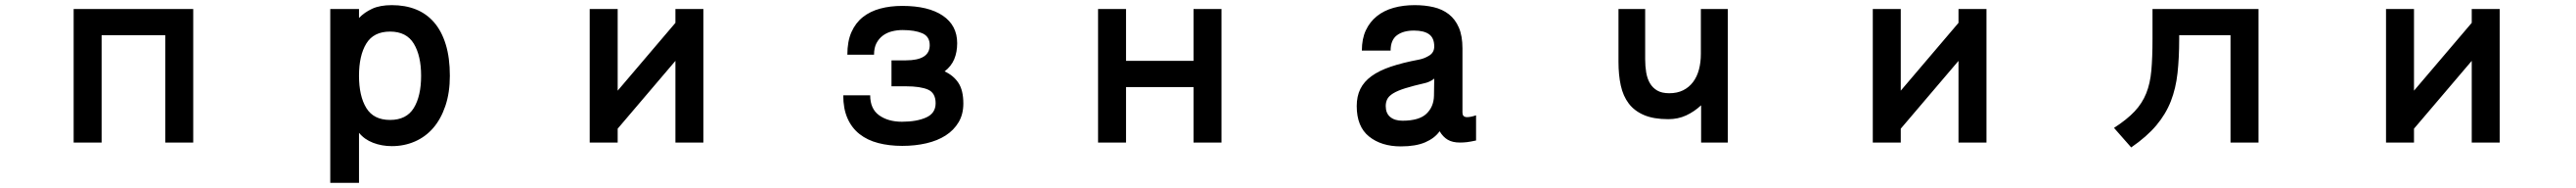

<svg xmlns="http://www.w3.org/2000/svg" viewBox="-20 -513 10040 732"><path d="M733 42H624V-376H376V42H267V-478H733Z M1621 -218Q1621 -296 1592.5 -343Q1564 -390 1500 -390Q1436 -390 1407.5 -343.5Q1379 -297 1379 -218Q1379 -139 1407.5 -92.5Q1436 -46 1500 -46Q1564 -46 1592.5 -92.5Q1621 -139 1621 -218ZM1733 -218Q1733 -152 1715.5 -100.5Q1698 -49 1668 -14.5Q1638 20 1596.5 38Q1555 56 1507 56Q1468 56 1434 43Q1400 30 1379 4V199H1267V-478H1379V-443Q1400 -465 1430.5 -479Q1461 -493 1507 -493Q1559 -493 1600.5 -476.5Q1642 -460 1671.5 -426Q1701 -392 1717 -340Q1733 -288 1733 -218Z M2721 42H2612V-276L2387 -12V42H2278V-478H2387V-160L2612 -424V-478H2721Z M3734 -110Q3734 -68 3715.5 -37Q3697 -6 3665 14.5Q3633 35 3589.5 45Q3546 55 3496 55Q3445 55 3402.5 44Q3360 33 3329.5 9Q3299 -15 3282.5 -52.5Q3266 -90 3266 -142H3371Q3371 -89 3406 -64Q3441 -39 3495 -39Q3552 -39 3589 -55.5Q3626 -72 3626 -111Q3626 -151 3596.5 -164Q3567 -177 3510 -177H3454V-278H3510Q3603 -278 3603 -337Q3603 -371 3574 -383.5Q3545 -396 3497 -396Q3476 -396 3456 -391Q3436 -386 3420.5 -374.5Q3405 -363 3395.5 -345Q3386 -327 3386 -300H3282Q3282 -352 3298 -388Q3314 -424 3342.5 -446.5Q3371 -469 3410 -479.5Q3449 -490 3496 -490Q3598 -490 3654 -452Q3710 -414 3710 -345Q3710 -310 3698.5 -282.5Q3687 -255 3661 -235Q3696 -219 3715 -190Q3734 -161 3734 -110Z M4740 42H4631V-174H4368V42H4259V-478H4368V-276H4631V-478H4740Z M5569 -207Q5561 -200 5550.5 -195.5Q5540 -191 5535 -190Q5487 -179 5456.5 -169.5Q5426 -160 5409 -149.5Q5392 -139 5386 -127Q5380 -115 5380 -100Q5380 -72 5397.5 -57.5Q5415 -43 5445 -43Q5510 -43 5538.5 -70Q5567 -97 5568 -140ZM5732 34Q5709 39 5696 40.5Q5683 42 5669 42Q5640 42 5621.5 31Q5603 20 5590 -2Q5571 25 5534 41Q5497 57 5439 57Q5363 57 5315 18.5Q5267 -20 5267 -100Q5267 -138 5281 -166.5Q5295 -195 5324.5 -216.5Q5354 -238 5400 -253.5Q5446 -269 5510 -281Q5531 -285 5550 -297Q5569 -309 5569 -332Q5569 -365 5549 -379.5Q5529 -394 5490 -394Q5448 -394 5423.5 -375.5Q5399 -357 5399 -316H5287Q5287 -362 5302.5 -395Q5318 -428 5345.5 -450Q5373 -472 5410.5 -482.5Q5448 -493 5493 -493Q5533 -493 5567 -485Q5601 -477 5626 -457.5Q5651 -438 5665 -405.5Q5679 -373 5679 -325V-75Q5679 -59 5693 -57Q5709 -56 5732 -64Z M6713 42H6609V-103Q6582 -78 6550.5 -63.5Q6519 -49 6481 -49Q6424 -49 6386.5 -65Q6349 -81 6327 -110Q6305 -139 6296 -180Q6287 -221 6287 -272V-478H6391V-282Q6391 -255 6395 -231Q6399 -207 6409.5 -189Q6420 -171 6438 -160.5Q6456 -150 6485 -150Q6516 -150 6539 -161.5Q6562 -173 6577.5 -193.5Q6593 -214 6600.5 -242Q6608 -270 6608 -303V-478H6713Z M7721 42H7612V-276L7387 -12V42H7278V-478H7387V-160L7612 -424V-478H7721Z M8781 42H8672V-376H8472V-361Q8472 -288 8465.5 -228.5Q8459 -169 8439.5 -119Q8420 -69 8383 -25Q8346 19 8285 61L8218 -15Q8269 -48 8298.5 -79.5Q8328 -111 8343.5 -149.5Q8359 -188 8363.5 -238.5Q8368 -289 8368 -361V-478H8781Z M9721 42H9612V-276L9387 -12V42H9278V-478H9387V-160L9612 -424V-478H9721Z"/></svg>

Font: NanumGothicCoding
Style: Bold
Weight: 700
Monospace: yes
Designer: Kwon Bruce; Nicolas Noh; Sung-woo Choi; Go-un Cha; Soo-hyun Park;
Foundry: NHN Corporation
Version: Version 2.000;PS 1;hotconv 1.0.49;makeotf.lib2.0.14853